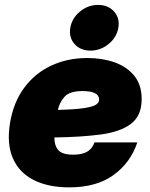

<svg xmlns="http://www.w3.org/2000/svg" viewBox="-20 -769 626 800"><path d="M268.6 11.7Q181.2 11.7 120.6 -18.8Q60.1 -49.3 33.7 -109.4Q7.3 -169.4 22 -257.8Q36.1 -342.3 80.3 -402.6Q124.5 -462.9 192.4 -495.1Q260.3 -527.3 344.7 -527.3Q406.7 -527.3 458 -509Q509.3 -490.7 539.8 -452.9Q570.3 -415 570.3 -356Q570.3 -287.1 526.1 -253.4Q481.9 -219.7 400.4 -208.7Q318.8 -197.8 206.5 -196.3Q206.5 -162.6 222.9 -143.6Q239.3 -124.5 285.2 -124.5Q325.2 -124.5 345.9 -138.7Q366.7 -152.8 373.5 -175.8H552.2Q523.9 -90.8 452.9 -39.6Q381.8 11.7 268.6 11.7ZM221.2 -311Q293.5 -313 330.3 -318.6Q367.2 -324.2 380.1 -333Q393.1 -341.8 393.1 -353.5Q393.1 -389.6 324.2 -389.6Q271 -389.6 249.8 -366.7Q228.5 -343.8 221.2 -311ZM356.9 -558.1Q314.9 -558.1 290.5 -585.7Q266.1 -613.3 272.9 -653.3Q279.8 -693.4 313.2 -720.9Q346.7 -748.5 388.7 -748.5Q430.7 -748.5 455.3 -720.9Q480 -693.4 473.1 -653.3Q466.3 -613.3 432.6 -585.7Q398.9 -558.1 356.9 -558.1Z"/></svg>

Font: Inter Display Black
Style: Italic
Weight: 900
Italic angle: -9.39999°
Designer: Rasmus Andersson
Foundry: rsms
Version: Version 4.000;git-a52131595